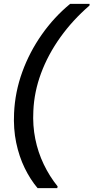

<svg xmlns="http://www.w3.org/2000/svg" viewBox="-20 -831 485 996"><path d="M175 145Q137 100 108 40.5Q79 -19 64 -91Q49 -163 53 -245Q58 -354 95.5 -457.5Q133 -561 197 -652Q261 -743 344 -811H445L444 -802Q357 -727 293 -637.5Q229 -548 193 -451Q157 -354 153 -255Q149 -180 163 -110.5Q177 -41 207 21.5Q237 84 279 136L277 145Z"/></svg>

Font: DM Sans Medium
Style: Italic
Weight: 500
Italic angle: -10°
Designer: Colophon Foundry, Jonny Pinhorn
Foundry: Colophon Foundry
Version: Version 4.004;gftools[0.9.30]